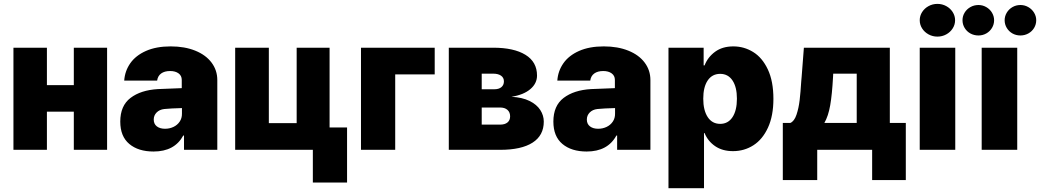

<svg xmlns="http://www.w3.org/2000/svg" viewBox="-20 -778 5401 997"><path d="M223.6 -335.9H363.3V-530.3H536.1V0H363.3V-198.2H223.6V0H49.8V-530.3H223.6Z M799.8 -315.4 923.8 -320.3V-363.3Q923.8 -384.8 907.2 -397Q890.6 -409.2 863.3 -409.2Q834.5 -409.2 816.9 -396.5Q799.3 -383.8 795.9 -359.4H625Q628.4 -409.2 656.5 -449.5Q684.6 -489.7 737.8 -513.4Q791 -537.1 866.2 -537.1Q939 -537.1 993.9 -514.9Q1048.8 -492.7 1078.6 -452.9Q1108.4 -413.1 1108.4 -362.3V0H935.5V-74.2H931.6Q886.7 8.8 777.3 8.8Q698.2 8.8 651.4 -30.5Q604.5 -69.8 604.5 -146.5Q604.5 -229 657.7 -269.5Q710.9 -310.1 799.8 -315.4ZM836.9 -109.4Q860.4 -109.4 880.6 -118.9Q900.9 -128.4 913.1 -146.5Q925.3 -164.6 924.8 -188.5V-216.8Q866.7 -215.3 833 -211.9Q808.1 -209 793.2 -193.8Q778.3 -178.7 778.3 -157.2Q778.3 -134.3 794.4 -121.8Q810.5 -109.4 836.9 -109.4Z M1691.4 -116.2H1782.2V169.9H1604.5V0H1201.2V-530.3H1376V-138.7H1520.5V-530.3H1691.4Z M2237.3 -391.6H2032.2V0H1854.5V-530.3H2237.3Z M2310.5 -530.3H2541Q2648.4 -530.3 2708.5 -493.4Q2768.6 -456.5 2768.6 -385.7Q2768.6 -344.7 2733.9 -315.2Q2699.2 -285.6 2635.7 -275.4Q2691.9 -272.5 2729.5 -253.9Q2767.1 -235.4 2785.4 -207Q2803.7 -178.7 2803.7 -146.5Q2803.7 -74.7 2745.6 -37.4Q2687.5 0 2577.1 0H2310.5ZM2628.9 -173.8Q2628.9 -195.3 2615 -207.5Q2601.1 -219.7 2577.1 -219.7H2481.4V-130.9H2577.1Q2601.6 -130.9 2615.2 -142.1Q2628.9 -153.3 2628.9 -173.8ZM2596.7 -355.5Q2596.7 -374.5 2581.8 -385Q2566.9 -395.5 2541 -395.5H2481.4V-314.5H2546.9Q2570.3 -314.5 2583.5 -325.4Q2596.7 -336.4 2596.7 -355.5Z M3048.8 -315.4 3172.9 -320.3V-363.3Q3172.9 -384.8 3156.2 -397Q3139.6 -409.2 3112.3 -409.2Q3083.5 -409.2 3065.9 -396.5Q3048.3 -383.8 3044.9 -359.4H2874Q2877.4 -409.2 2905.5 -449.5Q2933.6 -489.7 2986.8 -513.4Q3040 -537.1 3115.2 -537.1Q3188 -537.1 3242.9 -514.9Q3297.9 -492.7 3327.6 -452.9Q3357.4 -413.1 3357.4 -362.3V0H3184.6V-74.2H3180.7Q3135.7 8.8 3026.4 8.8Q2947.3 8.8 2900.4 -30.5Q2853.5 -69.8 2853.5 -146.5Q2853.5 -229 2906.7 -269.5Q2960 -310.1 3048.8 -315.4ZM3085.9 -109.4Q3109.4 -109.4 3129.6 -118.9Q3149.9 -128.4 3162.1 -146.5Q3174.3 -164.6 3173.8 -188.5V-216.8Q3115.7 -215.3 3082 -211.9Q3057.1 -209 3042.2 -193.8Q3027.3 -178.7 3027.3 -157.2Q3027.3 -134.3 3043.5 -121.8Q3059.6 -109.4 3085.9 -109.4Z M3451.2 -530.3H3633.8V-438.5H3638.7Q3655.3 -481.4 3693.4 -509.3Q3731.4 -537.1 3788.1 -537.1Q3843.8 -537.1 3891.1 -507.8Q3938.5 -478.5 3967.3 -417.2Q3996.1 -356 3996.1 -264.6Q3996.1 -176.8 3968 -115.5Q3939.9 -54.2 3892.3 -23.7Q3844.7 6.8 3786.1 6.8Q3731.4 6.8 3693.6 -19Q3655.8 -44.9 3638.7 -86.9H3635.7V199.2H3451.2ZM3719.7 -134.8Q3760.7 -134.8 3783.7 -169.7Q3806.6 -204.6 3806.6 -265.6Q3806.6 -325.7 3783.7 -360.1Q3760.7 -394.5 3719.7 -394.5Q3678.2 -394.5 3655 -360.4Q3631.8 -326.2 3631.8 -265.6Q3631.8 -205.1 3655 -169.9Q3678.2 -134.8 3719.7 -134.8Z M4044.9 -139.6H4084Q4104.5 -148.4 4116 -182.4Q4127.4 -216.3 4132.3 -257.8Q4137.2 -299.3 4140.6 -355.5L4142.6 -377.9L4154.3 -530.3H4600.6V-139.6H4683.6V157.2H4508.8V0H4223.6V157.2H4044.9ZM4428.7 -139.6V-395.5H4306.6L4305.7 -377.9Q4300.8 -287.1 4291 -231.2Q4281.2 -175.3 4260.7 -139.6Z M4755.9 -530.3H4940.4V0H4755.9ZM4755.9 -672.9Q4755.9 -695.8 4768.3 -715.3Q4780.8 -734.9 4801.8 -746.3Q4822.8 -757.8 4847.7 -757.8Q4872.6 -757.8 4893.6 -746.3Q4914.6 -734.9 4927 -715.3Q4939.5 -695.8 4939.5 -672.9Q4939.5 -649.9 4927 -630.4Q4914.6 -610.8 4893.6 -599.4Q4872.6 -587.9 4847.7 -587.9Q4822.8 -587.9 4801.8 -599.4Q4780.8 -610.8 4768.3 -630.4Q4755.9 -649.9 4755.9 -672.9Z M5077.6 -530.3H5262.2V0H5077.6ZM4978 -672.9Q4978 -694.3 4989 -712.4Q5000 -730.5 5019 -741.2Q5038.1 -752 5061 -752Q5082.5 -752 5101.3 -741.2Q5120.1 -730.5 5131.1 -712.2Q5142.1 -693.8 5142.1 -672.9Q5142.1 -651.4 5131.1 -633.1Q5120.1 -614.7 5101.3 -604.2Q5082.5 -593.8 5061 -593.8Q5038.1 -593.8 5019 -604.2Q5000 -614.7 4989 -633.1Q4978 -651.4 4978 -672.9ZM5196.8 -672.9Q5196.8 -693.8 5207.8 -712.2Q5218.8 -730.5 5237.5 -741.2Q5256.3 -752 5278.8 -752Q5300.8 -752 5319.6 -741.2Q5338.4 -730.5 5349.6 -712.2Q5360.8 -693.8 5360.8 -672.9Q5360.8 -651.4 5349.9 -633.1Q5338.9 -614.7 5319.8 -604.2Q5300.8 -593.8 5278.8 -593.8Q5256.3 -593.8 5237.5 -604.2Q5218.8 -614.7 5207.8 -633.1Q5196.8 -651.4 5196.8 -672.9Z"/></svg>

Font: Pretendard GOV Black
Style: Regular
Weight: 900
Designer: Base glyphs from Inter by Rasmus Andersson; Hangeul glyphs from Noto Sans CJK(Source Han Sans) by Jang Soo-young and Kan
Foundry: Kil Hyung-jin
Version: Version 1.309